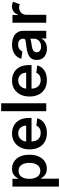

<svg xmlns="http://www.w3.org/2000/svg" viewBox="1044 -1810 972 3099"><g transform="rotate(-90 1529.5 -261.0)"><path d="M66.1 204.5V-545.5H192.5V-455.3H199.9Q209.9 -475.1 227.8 -497.7Q245.7 -520.2 276.8 -536.4Q307.9 -552.6 355.8 -552.6Q419 -552.6 470 -520.2Q521 -487.9 551 -425.4Q581 -362.9 581 -272Q581 -182.2 551.5 -119.3Q522 -56.5 471.2 -23.4Q420.5 9.6 356.2 9.6Q309.3 9.6 278.4 -6Q247.5 -21.7 228.9 -43.9Q210.2 -66.1 199.9 -85.9H194.6V204.5ZM192.1 -272.7Q192.1 -193.5 225.5 -144.7Q258.9 -95.9 320.3 -95.9Q383.9 -95.9 416.9 -146Q449.9 -196 449.9 -272.7Q449.9 -349.1 417.3 -398.1Q384.6 -447.1 320.3 -447.1Q258.2 -447.1 225.1 -399.7Q192.1 -352.3 192.1 -272.7Z M932.2 10.7Q850.1 10.7 790.7 -23.8Q731.2 -58.2 699.2 -121.1Q667.3 -183.9 667.3 -269.5Q667.3 -353.7 699.2 -417.4Q731.2 -481.2 789.2 -516.9Q847.3 -552.6 925.4 -552.6Q992.5 -552.6 1049.4 -523.6Q1106.2 -494.7 1140.4 -433.8Q1174.7 -372.9 1174.7 -277V-237.6H794.7Q795.8 -167.6 833.6 -128.6Q871.4 -89.5 933.9 -89.5Q975.5 -89.5 1005.9 -107.4Q1036.2 -125.4 1049.4 -159.8L1169.4 -146.3Q1152.3 -75.3 1090 -32.3Q1027.7 10.7 932.2 10.7ZM795.1 -324.2H1051.5Q1051.1 -380 1016.9 -416.2Q982.6 -452.4 927.2 -452.4Q869.7 -452.4 833.8 -414.4Q797.9 -376.4 795.1 -324.2Z M1411.9 -727.3V0H1283.4V-727.3Z M1785.5 10.7Q1703.5 10.7 1644 -23.8Q1584.5 -58.2 1552.6 -121.1Q1520.6 -183.9 1520.6 -269.5Q1520.6 -353.7 1552.6 -417.4Q1584.5 -481.2 1642.6 -516.9Q1700.6 -552.6 1778.8 -552.6Q1845.9 -552.6 1902.7 -523.6Q1959.5 -494.7 1993.8 -433.8Q2028.1 -372.9 2028.1 -277V-237.6H1648.1Q1649.1 -167.6 1687 -128.6Q1724.8 -89.5 1787.3 -89.5Q1828.8 -89.5 1859.2 -107.4Q1889.6 -125.4 1902.7 -159.8L2022.7 -146.3Q2005.7 -75.3 1943.4 -32.3Q1881 10.7 1785.5 10.7ZM1648.4 -324.2H1904.8Q1904.5 -380 1870.2 -416.2Q1835.9 -452.4 1780.5 -452.4Q1723 -452.4 1687.1 -414.4Q1651.3 -376.4 1648.4 -324.2Z M2293.7 11Q2215.6 11 2163.4 -30.9Q2111.2 -72.8 2111.2 -153.1Q2111.2 -214.5 2140.8 -248.4Q2170.5 -282.3 2217.9 -297.8Q2265.3 -313.2 2318.2 -318.9Q2390.3 -326.7 2421.7 -333.5Q2453.1 -340.2 2453.1 -367.9V-370Q2453.1 -410.2 2429.3 -432.2Q2405.5 -454.2 2360.8 -454.2Q2313.6 -454.2 2286 -433.6Q2258.5 -413 2248.9 -384.9L2128.9 -402Q2150.2 -476.6 2212.2 -514.6Q2274.1 -552.6 2360.1 -552.6Q2399.1 -552.6 2438.2 -543.3Q2477.3 -534.1 2509.8 -512.8Q2542.3 -491.5 2562 -455.3Q2581.7 -419 2581.7 -365.1V0H2458.1V-74.9H2453.8Q2436.4 -40.5 2397.2 -14.7Q2358 11 2293.7 11ZM2327.1 -83.5Q2385.3 -83.5 2419.4 -116.8Q2453.5 -150.2 2453.5 -195.7V-259.9Q2445.3 -253.2 2423.5 -248Q2401.6 -242.9 2377.1 -239.3Q2352.6 -235.8 2335.6 -233.3Q2292.6 -227.3 2263.8 -209.7Q2235.1 -192.1 2235.1 -155.2Q2235.1 -119.7 2261 -101.6Q2286.9 -83.5 2327.1 -83.5Z M2711.3 0V-545.5H2835.9V-454.5H2841.6Q2856.5 -502.1 2892.8 -527.7Q2929 -553.3 2976.2 -553.3Q2998.2 -553.3 3016.7 -547.9Q3035.2 -542.6 3049.4 -533.4L3009.6 -426.8Q2999.3 -431.8 2986.9 -435Q2974.4 -438.2 2958.8 -438.2Q2908.4 -438.2 2874.1 -405.4Q2839.8 -372.5 2839.8 -320.7V0Z"/></g></svg>

Font: Inter UI Semi Bold
Style: Regular
Weight: 600
Designer: Rasmus Andersson
Foundry: rsms
Version: 3.2;8d6f07862